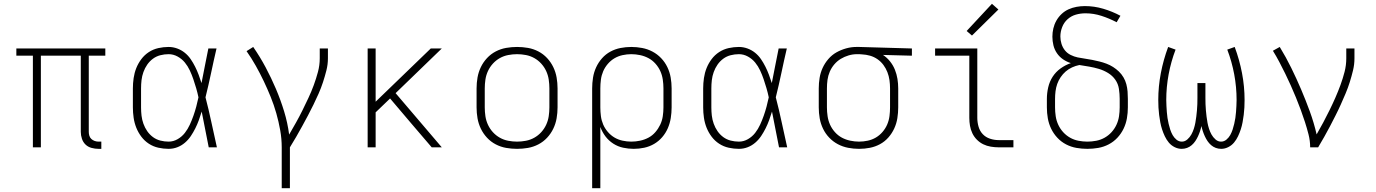

<svg xmlns="http://www.w3.org/2000/svg" viewBox="-20 -775 7240 1010"><path d="M498 8Q480 8 461.5 3Q443 -2 430 -14.5Q417 -27 411 -45Q405 -63 405 -81V-482H195V0H153V-482H66V-520H534V-482H447V-81Q447 -71 450 -61Q453 -51 460.5 -44Q468 -37 478 -33.5Q488 -30 498 -30H513V8Z M867 8Q840 8 813 2Q786 -4 763 -19Q740 -34 723.5 -56Q707 -78 697 -103Q687 -128 683 -155.5Q679 -183 679 -210V-310Q679 -337 683 -364.5Q687 -392 697 -417Q707 -442 723.5 -464Q740 -486 763 -501Q786 -516 813 -522Q840 -528 867 -528Q890 -528 912 -520Q934 -512 952 -497.5Q970 -483 983 -464Q996 -445 1006.5 -424Q1017 -403 1025 -381.5Q1033 -360 1040 -338Q1049 -384 1058 -429.5Q1067 -475 1076 -520H1119Q1104 -456 1090.5 -391.5Q1077 -327 1061 -263Q1078 -198 1092 -132Q1106 -66 1121 0H1078Q1069 -47 1059.5 -94Q1050 -141 1041 -188Q1034 -165 1026 -143Q1018 -121 1007.5 -100Q997 -79 984 -59.5Q971 -40 953 -24.5Q935 -9 913 -0.5Q891 8 867 8ZM867 -30Q892 -30 914.5 -43Q937 -56 952.5 -76Q968 -96 978.5 -119Q989 -142 997.5 -166Q1006 -190 1012.5 -214.5Q1019 -239 1024 -263Q1019 -287 1012 -311Q1005 -335 997 -358.5Q989 -382 978.5 -404.5Q968 -427 952.5 -446Q937 -465 914.5 -477.5Q892 -490 867 -490Q845 -490 823.5 -484.5Q802 -479 784.5 -466Q767 -453 754.5 -435Q742 -417 734.5 -396Q727 -375 724.5 -353.5Q722 -332 722 -310V-210Q722 -188 724.5 -166.5Q727 -145 734.5 -124Q742 -103 754.5 -85Q767 -67 784.5 -54Q802 -41 823.5 -35.5Q845 -30 867 -30Z M1462 215V0Q1462 -45 1454 -90Q1446 -135 1433.5 -179Q1421 -223 1404 -265Q1387 -307 1367.5 -348Q1348 -389 1325.5 -429Q1303 -469 1277 -506L1312 -528Q1348 -476 1377.5 -420.5Q1407 -365 1431.5 -307.5Q1456 -250 1474.5 -189.5Q1493 -129 1501 -67Q1519 -98 1537 -130Q1555 -162 1571 -194.5Q1587 -227 1602.5 -260Q1618 -293 1630.5 -327Q1643 -361 1652.5 -396.5Q1662 -432 1662 -468V-520H1705V-468Q1705 -436 1697 -404.5Q1689 -373 1679 -342.5Q1669 -312 1656 -282.5Q1643 -253 1629 -224.5Q1615 -196 1600 -167.5Q1585 -139 1569.5 -111Q1554 -83 1538 -55Q1522 -27 1505 0V215Z M1914 0V-520H1956V-240L2246 -520H2304L2061 -285L2304 0H2251L2144 -125L2032 -257L1956 -184V0Z M2700 8Q2671 8 2642.5 3Q2614 -2 2588 -15.5Q2562 -29 2542 -50.5Q2522 -72 2509.5 -98Q2497 -124 2492 -152.5Q2487 -181 2487 -210V-310Q2487 -339 2492 -367.5Q2497 -396 2509.5 -422Q2522 -448 2542 -469.5Q2562 -491 2588 -504.5Q2614 -518 2642.5 -523Q2671 -528 2700 -528Q2729 -528 2757.5 -523Q2786 -518 2812 -504.5Q2838 -491 2858 -469.5Q2878 -448 2890.5 -422Q2903 -396 2908 -367.5Q2913 -339 2913 -310V-210Q2913 -181 2908 -152.5Q2903 -124 2890.5 -98Q2878 -72 2858 -50.5Q2838 -29 2812 -15.5Q2786 -2 2757.5 3Q2729 8 2700 8ZM2700 -30Q2723 -30 2746.5 -34.5Q2770 -39 2790.5 -50.5Q2811 -62 2827 -79.5Q2843 -97 2853 -118.5Q2863 -140 2866.5 -163.5Q2870 -187 2870 -210V-310Q2870 -333 2866.5 -356.5Q2863 -380 2853 -401.5Q2843 -423 2827 -440.5Q2811 -458 2790.5 -469.5Q2770 -481 2746.5 -485.5Q2723 -490 2700 -490Q2677 -490 2653.5 -485.5Q2630 -481 2609.5 -469.5Q2589 -458 2573 -440.5Q2557 -423 2547 -401.5Q2537 -380 2533.5 -356.5Q2530 -333 2530 -310V-210Q2530 -187 2533.5 -163.5Q2537 -140 2547 -118.5Q2557 -97 2573 -79.5Q2589 -62 2609.5 -50.5Q2630 -39 2653.5 -34.5Q2677 -30 2700 -30Z M3095 215V-310Q3095 -338 3099.5 -366.5Q3104 -395 3116 -421Q3128 -447 3147 -468.5Q3166 -490 3191 -503.5Q3216 -517 3244 -522.5Q3272 -528 3301 -528Q3330 -528 3358.5 -522.5Q3387 -517 3412.5 -503.5Q3438 -490 3458 -469Q3478 -448 3490.5 -422Q3503 -396 3508 -367.5Q3513 -339 3513 -310V-210Q3513 -182 3508.5 -154Q3504 -126 3493 -100.5Q3482 -75 3463.5 -53.5Q3445 -32 3421 -18Q3397 -4 3369.5 2Q3342 8 3314 8Q3286 8 3258 2Q3230 -4 3206 -19.5Q3182 -35 3165 -57.5Q3148 -80 3138 -107V215ZM3301 -30Q3324 -30 3347.5 -35Q3371 -40 3391.5 -51Q3412 -62 3427.5 -80Q3443 -98 3453 -119Q3463 -140 3466.5 -163.5Q3470 -187 3470 -210V-310Q3470 -333 3466.5 -356.5Q3463 -380 3453.5 -401Q3444 -422 3428 -440Q3412 -458 3391.5 -469Q3371 -480 3347.5 -485Q3324 -490 3301 -490Q3278 -490 3255 -485Q3232 -480 3212.5 -468.5Q3193 -457 3177.5 -439Q3162 -421 3153 -400Q3144 -379 3141 -356Q3138 -333 3138 -310V-210Q3138 -187 3141 -164Q3144 -141 3153 -120Q3162 -99 3177.5 -81Q3193 -63 3212.5 -51.5Q3232 -40 3255 -35Q3278 -30 3301 -30Z M3867 8Q3840 8 3813 2Q3786 -4 3763 -19Q3740 -34 3723.5 -56Q3707 -78 3697 -103Q3687 -128 3683 -155.5Q3679 -183 3679 -210V-310Q3679 -337 3683 -364.5Q3687 -392 3697 -417Q3707 -442 3723.5 -464Q3740 -486 3763 -501Q3786 -516 3813 -522Q3840 -528 3867 -528Q3890 -528 3912 -520Q3934 -512 3952 -497.5Q3970 -483 3983 -464Q3996 -445 4006.5 -424Q4017 -403 4025 -381.5Q4033 -360 4040 -338Q4049 -384 4058 -429.5Q4067 -475 4076 -520H4119Q4104 -456 4090.5 -391.5Q4077 -327 4061 -263Q4078 -198 4092 -132Q4106 -66 4121 0H4078Q4069 -47 4059.5 -94Q4050 -141 4041 -188Q4034 -165 4026 -143Q4018 -121 4007.5 -100Q3997 -79 3984 -59.5Q3971 -40 3953 -24.5Q3935 -9 3913 -0.5Q3891 8 3867 8ZM3867 -30Q3892 -30 3914.5 -43Q3937 -56 3952.5 -76Q3968 -96 3978.5 -119Q3989 -142 3997.5 -166Q4006 -190 4012.5 -214.5Q4019 -239 4024 -263Q4019 -287 4012 -311Q4005 -335 3997 -358.5Q3989 -382 3978.5 -404.5Q3968 -427 3952.5 -446Q3937 -465 3914.5 -477.5Q3892 -490 3867 -490Q3845 -490 3823.5 -484.5Q3802 -479 3784.5 -466Q3767 -453 3754.5 -435Q3742 -417 3734.5 -396Q3727 -375 3724.5 -353.5Q3722 -332 3722 -310V-210Q3722 -188 3724.5 -166.5Q3727 -145 3734.5 -124Q3742 -103 3754.5 -85Q3767 -67 3784.5 -54Q3802 -41 3823.5 -35.5Q3845 -30 3867 -30Z M4499 8Q4470 8 4441.5 2.5Q4413 -3 4387.5 -16.5Q4362 -30 4342 -51Q4322 -72 4309.5 -98Q4297 -124 4292 -152.5Q4287 -181 4287 -210V-310Q4287 -338 4291.5 -365.5Q4296 -393 4307.5 -418Q4319 -443 4337.5 -464.5Q4356 -486 4380 -499.5Q4404 -513 4431 -520.5Q4458 -528 4485 -528Q4489 -528 4492.5 -528Q4496 -528 4500 -528L4777 -520V-482L4625 -486Q4646 -472 4662 -452Q4678 -432 4687.5 -408.5Q4697 -385 4701 -360Q4705 -335 4705 -310V-210Q4705 -182 4700.5 -153.5Q4696 -125 4684 -99Q4672 -73 4653 -51.5Q4634 -30 4609 -16.5Q4584 -3 4556 2.5Q4528 8 4499 8ZM4499 -30Q4522 -30 4545 -35Q4568 -40 4587.5 -51.5Q4607 -63 4622.5 -81Q4638 -99 4647 -120Q4656 -141 4659 -164Q4662 -187 4662 -210V-310Q4662 -332 4659 -353.5Q4656 -375 4648 -395.5Q4640 -416 4627 -433.5Q4614 -451 4596 -463.5Q4578 -476 4557 -482Q4536 -488 4514 -489L4500 -490Q4497 -490 4494 -490Q4491 -490 4488 -490Q4466 -490 4444 -483.5Q4422 -477 4403 -465.5Q4384 -454 4369 -436.5Q4354 -419 4345 -398Q4336 -377 4333 -355Q4330 -333 4330 -310V-210Q4330 -187 4333.5 -163.5Q4337 -140 4346.5 -119Q4356 -98 4372 -80Q4388 -62 4408.5 -51Q4429 -40 4452.5 -35Q4476 -30 4499 -30Z M5233 0Q5213 0 5192 -3.5Q5171 -7 5152.5 -16Q5134 -25 5119 -40Q5104 -55 5095 -74Q5086 -93 5082.5 -113.5Q5079 -134 5079 -155V-482H4899V-520H5121V-155Q5121 -132 5127.5 -109Q5134 -86 5149.5 -69.5Q5165 -53 5187.5 -45.5Q5210 -38 5233 -38H5311V0ZM5093 -588 5065 -612 5198 -755 5232 -725Z M5700 8Q5671 8 5642.5 3Q5614 -2 5588 -15.5Q5562 -29 5542 -50.5Q5522 -72 5509.5 -98Q5497 -124 5492 -152.5Q5487 -181 5487 -210V-255Q5487 -285 5494 -315.5Q5501 -346 5517.5 -371.5Q5534 -397 5559 -415Q5584 -433 5613 -443Q5591 -450 5572 -463Q5553 -476 5540 -495Q5527 -514 5521.5 -536.5Q5516 -559 5516 -582Q5516 -604 5521 -625.5Q5526 -647 5537 -666.5Q5548 -686 5564.5 -701.5Q5581 -717 5601 -726Q5621 -735 5643 -739Q5665 -743 5687 -743Q5736 -743 5783.5 -729Q5831 -715 5874 -692L5854 -658Q5816 -678 5774.5 -691.5Q5733 -705 5690 -705Q5664 -705 5639.5 -698Q5615 -691 5596 -674Q5577 -657 5567.5 -632.5Q5558 -608 5558 -583Q5558 -563 5564 -544Q5570 -525 5582 -510Q5594 -495 5612 -486Q5630 -477 5649 -473Q5668 -469 5687 -466.5Q5706 -464 5725.5 -460Q5745 -456 5763.5 -451.5Q5782 -447 5800.5 -440Q5819 -433 5835.5 -422.5Q5852 -412 5866 -398.5Q5880 -385 5890 -368Q5900 -351 5905 -332Q5910 -313 5911.5 -293.5Q5913 -274 5913 -255V-210Q5913 -181 5908 -152.5Q5903 -124 5890.5 -98Q5878 -72 5858 -50.5Q5838 -29 5812 -15.5Q5786 -2 5757.5 3Q5729 8 5700 8ZM5700 -30Q5723 -30 5746.5 -34.5Q5770 -39 5790.5 -50.5Q5811 -62 5827 -79.5Q5843 -97 5853 -118.5Q5863 -140 5866.5 -163.5Q5870 -187 5870 -210V-255Q5870 -281 5866 -307.5Q5862 -334 5847 -355.5Q5832 -377 5809 -391Q5786 -405 5761 -412.5Q5736 -420 5710 -424.5Q5684 -429 5658 -433Q5638 -429 5619.5 -420.5Q5601 -412 5586 -399Q5571 -386 5559.5 -369Q5548 -352 5541.5 -333.5Q5535 -315 5532.5 -295Q5530 -275 5530 -255V-210Q5530 -187 5533.5 -163.5Q5537 -140 5547 -118.5Q5557 -97 5573 -79.5Q5589 -62 5609.5 -50.5Q5630 -39 5653.5 -34.5Q5677 -30 5700 -30Z M6196 8Q6177 8 6159 -1Q6141 -10 6128.5 -25Q6116 -40 6107.5 -58Q6099 -76 6093 -94.5Q6087 -113 6083.5 -132Q6080 -151 6077.5 -170.5Q6075 -190 6074 -209.5Q6073 -229 6073 -249Q6073 -320 6086.5 -390.5Q6100 -461 6125 -528L6164 -514Q6140 -451 6127.5 -384Q6115 -317 6115 -249Q6115 -233 6116 -217.5Q6117 -202 6118 -186Q6119 -170 6121.5 -154.5Q6124 -139 6127.5 -123.5Q6131 -108 6136 -93Q6141 -78 6148.5 -64.5Q6156 -51 6168.5 -40.5Q6181 -30 6197 -30Q6213 -30 6226 -41.5Q6239 -53 6247 -67.5Q6255 -82 6260 -97.5Q6265 -113 6268 -129Q6271 -145 6273 -161.5Q6275 -178 6276.5 -194.5Q6278 -211 6278.5 -227.5Q6279 -244 6279 -260V-338H6321V-260Q6321 -244 6321.5 -227.5Q6322 -211 6323.5 -194.5Q6325 -178 6327 -161.5Q6329 -145 6332 -129Q6335 -113 6340 -97.5Q6345 -82 6353 -67.5Q6361 -53 6374 -41.5Q6387 -30 6403 -30Q6419 -30 6431.5 -40.5Q6444 -51 6451.5 -64.5Q6459 -78 6464 -93Q6469 -108 6472.5 -123.5Q6476 -139 6478.5 -154.5Q6481 -170 6482 -186Q6483 -202 6484 -217.5Q6485 -233 6485 -249Q6485 -317 6472.5 -384Q6460 -451 6436 -514L6475 -528Q6500 -461 6513.5 -390.5Q6527 -320 6527 -249Q6527 -229 6526 -209.5Q6525 -190 6522.5 -170.5Q6520 -151 6516.5 -132Q6513 -113 6507 -94.5Q6501 -76 6492.5 -58Q6484 -40 6471.5 -25Q6459 -10 6441 -1Q6423 8 6404 8Q6389 8 6375.5 3Q6362 -2 6351 -11.5Q6340 -21 6332 -33Q6324 -45 6318 -58Q6312 -71 6307.5 -84.5Q6303 -98 6300 -112Q6297 -98 6292.5 -84.5Q6288 -71 6282 -58Q6276 -45 6268 -33Q6260 -21 6249 -11.5Q6238 -2 6224.5 3Q6211 8 6196 8Z M6872 0Q6872 -34 6863.5 -67.5Q6855 -101 6844.5 -133.5Q6834 -166 6822 -198.5Q6810 -231 6797 -262.5Q6784 -294 6770 -325.5Q6756 -357 6741 -387.5Q6726 -418 6710 -448.5Q6694 -479 6676 -508L6712 -528Q6745 -474 6772.5 -418Q6800 -362 6824.5 -304.5Q6849 -247 6870.5 -188Q6892 -129 6906 -68Q6924 -99 6941 -131Q6958 -163 6974 -195.5Q6990 -228 7004.5 -261Q7019 -294 7031.5 -328Q7044 -362 7053 -397Q7062 -432 7062 -468V-520H7105V-468Q7105 -436 7097.5 -405Q7090 -374 7080.5 -343.5Q7071 -313 7058.5 -283.5Q7046 -254 7033 -225Q7020 -196 7005.5 -167.5Q6991 -139 6976.5 -111Q6962 -83 6946 -55Q6930 -27 6914 0Z"/></svg>

Font: Iosevka SS04 XLt Ex
Style: Regular
Weight: 200
Width: 7
Monospace: yes
Designer: Belleve Invis
Foundry: Belleve Invis
Version: Version 19.0.0; ttfautohint (v1.8.4)